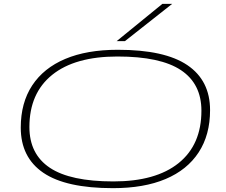

<svg xmlns="http://www.w3.org/2000/svg" viewBox="-20 -969 1176 999"><path d="M568 10Q323 10 205.5 -70Q88 -150 88 -305Q88 -434 147.5 -524.5Q207 -615 319.5 -662.5Q432 -710 593 -710Q837 -710 955 -630Q1073 -550 1073 -396Q1073 -267 1013.5 -176Q954 -85 841.5 -37.5Q729 10 568 10ZM570 -25Q791 -25 909.5 -120.5Q1028 -216 1028 -393Q1028 -533 921.5 -604Q815 -675 591 -675Q370 -675 251.5 -579.5Q133 -484 133 -308Q133 -167 239.5 -96Q346 -25 570 -25ZM587 -755 825 -949H876L630 -755Z"/></svg>

Font: Georama ExtraExtended ExtraLight
Style: Italic
Weight: 200
Width: 8
Italic angle: -9°
Designer: Jean-Baptiste Levee
Foundry: Production Type
Version: Version 1.000